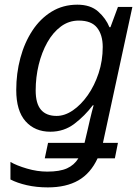

<svg xmlns="http://www.w3.org/2000/svg" viewBox="-20 -565 589 825"><path d="M185.5 240.2Q136.7 240.2 95.2 230.7Q53.7 221.2 24.9 206.1V130.9Q51.8 146.5 95.9 159.4Q140.1 172.4 183.1 172.4Q236.8 172.4 267.8 158.4Q298.8 144.5 316.9 115.2H172.4L186.5 48.8H343.3L355.5 -2.9Q359.4 -20 366.9 -52.5Q374.5 -85 382.3 -112.8H378.9Q344.7 -67.4 299.8 -33.2Q254.9 1 196.3 1Q129.9 1 89.8 -43.9Q49.8 -88.9 49.8 -178.2Q49.8 -249.5 67.4 -315.4Q85 -381.3 118.9 -433.1Q152.8 -484.9 201.7 -514.9Q250.5 -544.9 312.5 -544.9Q368.7 -544.9 401.9 -515.4Q435.1 -485.8 450.2 -448.2H454.6L486.8 -535.2H548.8L422.4 48.8H486.8L473.6 115.2H399.4Q369.6 179.7 316.9 210Q264.2 240.2 185.5 240.2ZM223.1 -66.9Q258.3 -66.9 293.2 -90.8Q328.1 -114.7 357.2 -156Q386.2 -197.3 403.8 -250.7Q421.4 -304.2 421.4 -363.3Q421.4 -415 397.2 -445.8Q373 -476.6 318.4 -476.6Q275.9 -476.6 241.7 -451.2Q207.5 -425.8 183.3 -382.8Q159.2 -339.8 146.2 -286.4Q133.3 -232.9 133.3 -176.3Q133.3 -120.1 156 -93.5Q178.7 -66.9 223.1 -66.9Z"/></svg>

Font: Open Sans
Style: Italic
Weight: 400
Italic angle: -12°
Designer: Monotype Design Team
Foundry: Monotype Imaging Inc.
Version: Version 3.000; ttfautohint (v1.8.4)